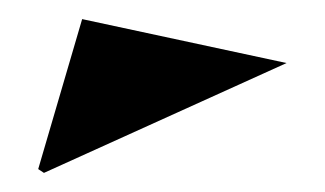

<svg xmlns="http://www.w3.org/2000/svg" viewBox="-20 -758 340 201"><path d="M26 -577 20 -581 66 -738 280 -692Z"/></svg>

Font: Kalnia
Style: Bold
Weight: 700
Designer: Frida Medrano
Foundry: Frida Medrano
Version: Version 1.105